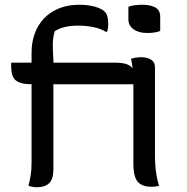

<svg xmlns="http://www.w3.org/2000/svg" viewBox="-20 -783 790 809"><path d="M27 -519H464Q496 -519 514 -512.5Q532 -506 540 -493Q548 -480 548 -460Q548 -452 547.5 -443Q547 -434 545 -428H115Q80 -428 60.5 -436Q41 -444 34 -461Q27 -478 27 -506Q27 -509 27 -513Q27 -517 27 -519ZM205 -70Q205 -28 187 -11Q169 6 136 6Q124 6 115 4Q106 2 100 0Q106 -24 109.5 -45.5Q113 -67 113 -101Q113 -155 113 -209.5Q113 -264 113 -320.5Q113 -377 113 -437Q113 -497 113 -561Q113 -605 126.5 -642Q140 -679 166 -706Q192 -733 229.5 -748Q267 -763 314 -763Q338 -763 359 -759.5Q380 -756 396 -749.5Q412 -743 420 -735Q429 -727 432.5 -713.5Q436 -700 436 -684Q436 -675 435 -665.5Q434 -656 431 -649H426Q403 -663 372.5 -669Q342 -675 310 -675Q278 -675 254.5 -669.5Q231 -664 211 -652Q203 -628 202.5 -599.5Q202 -571 205 -529Q205 -489 205 -442Q205 -395 205 -345.5Q205 -296 205 -247Q205 -198 205 -153Q205 -108 205 -70ZM521 -754Q527 -757 534 -758.5Q541 -760 548.5 -761Q556 -762 564.5 -762.5Q573 -763 580 -763Q614 -763 634.5 -751.5Q655 -740 655 -713V-653Q649 -650 642.5 -648.5Q636 -647 629.5 -646Q623 -645 615.5 -644.5Q608 -644 600 -644Q565 -644 543 -659.5Q521 -675 521 -701ZM532 -535Q535 -536 539.5 -537.5Q544 -539 549 -539.5Q554 -540 560 -541Q566 -542 573 -542Q592 -542 605.5 -537Q619 -532 626 -523Q633 -514 633 -498Q633 -452 633 -404.5Q633 -357 633 -309.5Q633 -262 633 -216.5Q633 -171 633 -130Q633 -106 634.5 -85.5Q636 -65 639.5 -44.5Q643 -24 650 0Q641 2 633.5 3Q626 4 617 4Q580 4 561 -16.5Q542 -37 542 -95Q542 -120 542 -151Q542 -182 542 -216.5Q542 -251 542 -287Q542 -323 542 -358Q542 -393 542 -424Q542 -447 541 -465.5Q540 -484 538 -501.5Q536 -519 532 -535Z"/></svg>

Font: Recursive Casual
Style: Regular
Weight: 400
Version: Version 1.047